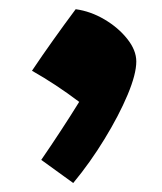

<svg xmlns="http://www.w3.org/2000/svg" viewBox="-20 -828 358 425"><path d="M147.5 -807.6Q180.2 -803.2 210.9 -785.2Q241.7 -767.1 261.7 -741.9Q281.7 -716.8 281.7 -691.9Q281.7 -664.1 262.5 -618.2Q243.2 -572.3 211.4 -520.3Q179.7 -468.3 142.1 -422.9L71.3 -474.1Q93.8 -506.8 114.7 -538.8Q135.7 -570.8 155.3 -602.5Q103.5 -641.6 50.8 -671.4Q73.7 -705.6 97.2 -738.5Q120.6 -771.5 147.5 -807.6Z"/></svg>

Font: Pinar-DS2-FD ExtraBold
Style: Regular
Weight: 800
Designer: Amin Abedi
Version: Version 3.000